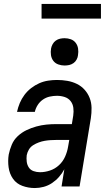

<svg xmlns="http://www.w3.org/2000/svg" viewBox="-20 -942 540 970"><path d="M156 8Q123 8 93 -3Q63 -14 45.5 -39Q28 -64 23.5 -96.5Q19 -129 24 -161Q29 -186 39.5 -211Q50 -236 70 -254.5Q90 -273 114 -284.5Q138 -296 163.5 -303Q189 -310 214 -312.5Q239 -315 265 -315H343L350 -358Q353 -378 350.5 -397.5Q348 -417 336.5 -431.5Q325 -446 306.5 -452Q288 -458 268 -458Q250 -458 231.5 -454Q213 -450 197 -439Q181 -428 170.5 -411.5Q160 -395 156 -377H66Q71 -400 80 -421.5Q89 -443 103.5 -462.5Q118 -482 137.5 -497Q157 -512 178.5 -521.5Q200 -531 223 -534.5Q246 -538 268 -538Q295 -538 320.5 -533.5Q346 -529 368.5 -518Q391 -507 407.5 -488.5Q424 -470 433 -447Q442 -424 442.5 -397.5Q443 -371 439 -345L382 0H291L305 -87Q294 -66 278 -48Q262 -30 242.5 -17Q223 -4 200.5 2Q178 8 156 8ZM182 -72Q207 -72 232.5 -80.5Q258 -89 278 -107.5Q298 -126 309 -151Q320 -176 324 -201L330 -235H265Q250 -235 235 -234Q220 -233 205.5 -230.5Q191 -228 176 -222.5Q161 -217 147.5 -208.5Q134 -200 126 -186.5Q118 -173 115 -158Q113 -142 115 -125.5Q117 -109 125.5 -96Q134 -83 149.5 -77.5Q165 -72 182 -72ZM306 -611Q290 -611 274.5 -616.5Q259 -622 249.5 -634.5Q240 -647 237.5 -663.5Q235 -680 238 -697Q240 -708 246 -719Q252 -730 262 -737Q272 -744 283.5 -746.5Q295 -749 306 -749Q323 -749 338 -743.5Q353 -738 362.5 -725.5Q372 -713 374.5 -696.5Q377 -680 374 -663Q373 -652 367 -641Q361 -630 351 -623Q341 -616 329.5 -613.5Q318 -611 306 -611ZM490 -848H190V-922H490Z"/></svg>

Font: Iosevka Curly Medium Oblique
Style: Regular
Weight: 500
Italic angle: -9°
Monospace: yes
Designer: Belleve Invis
Foundry: Belleve Invis
Version: Version 11.1.0; ttfautohint (v1.8.3)